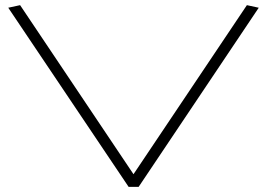

<svg xmlns="http://www.w3.org/2000/svg" viewBox="-20 -725 1036 745"><path d="M479 0 12 -695 58 -705 498 -49 938 -705 984 -695 518 0Z"/></svg>

Font: Georama ExtraExtended ExtraLight
Style: Regular
Weight: 200
Width: 8
Designer: Jean-Baptiste Levee
Foundry: Production Type
Version: Version 1.000